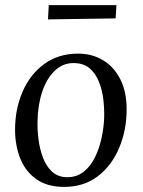

<svg xmlns="http://www.w3.org/2000/svg" viewBox="-20 -721 561 752"><path d="M286 -511Q340 -511 383 -485.5Q426 -460 451 -411Q476 -362 476 -292Q476 -212 447 -142.5Q418 -73 363.5 -31Q309 11 231 11Q165 11 122.5 -19Q80 -49 59.5 -100Q39 -151 39 -213Q39 -294 68.5 -362Q98 -430 153.5 -470.5Q209 -511 286 -511ZM271 -474Q227 -475 195 -444.5Q163 -414 145.5 -362Q128 -310 127 -246Q126 -212 131 -174Q136 -136 148.5 -103Q161 -70 183.5 -49Q206 -28 240 -27Q280 -26 308 -48.5Q336 -71 353 -107Q370 -143 378.5 -184Q387 -225 388 -261Q389 -296 384.5 -333Q380 -370 367 -402Q354 -434 331 -453.5Q308 -473 271 -474ZM168 -645 171 -701H436L433 -649Z"/></svg>

Font: Lora Italic
Style: Italic
Weight: 400
Italic angle: -3°
Designer: Olga Karpushina, Alexei Vanyashin (Cyrillic)
Foundry: Cyreal
Version: Version 2.210; ttfautohint (v1.8.1.43-b0c9)